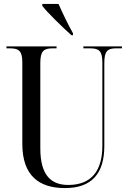

<svg xmlns="http://www.w3.org/2000/svg" viewBox="-20 -951 656 981"><path d="M345 -771H353V-781C325 -830 299 -886 279 -931H196V-921C223 -886 298 -813 345 -771ZM312 10C451 10 513 -67 513 -205V-629C513 -691 530 -704 573 -704H603V-714H406V-704H440C486 -704 503 -691 503 -631V-206C503 -82 450 -6 329 -6C243 -6 186 -53 186 -193V-629C186 -691 204 -704 249 -704H269V-714H13V-704H31C76 -704 94 -691 94 -632V-216C94 -53 180 10 312 10Z"/></svg>

Font: Noto Serif Display Condensed
Style: Regular
Weight: 400
Width: 3
Designer: Monotype Design Team
Foundry: Monotype Imaging Inc.
Version: Version 2.009